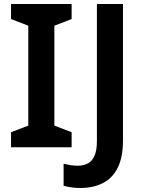

<svg xmlns="http://www.w3.org/2000/svg" viewBox="-20 -734 724 957"><path d="M337 0H35V-75L121 -108V-606L35 -639V-714H337V-639L251 -606V-108L337 -75ZM380 203Q353 203 332.5 199.5Q312 196 297 192V82Q313 86 330.5 89Q348 92 368 92Q394 92 415.5 82Q437 72 450 45Q463 18 463 -31V-714H593V-34Q593 50 566.5 102.5Q540 155 492 179Q444 203 380 203Z"/></svg>

Font: Noto Sans NKo Unjoined SemiBold
Style: Regular
Weight: 600
Designer: Monotype Design Team
Foundry: Monotype Imaging Inc.
Version: Version 2.004